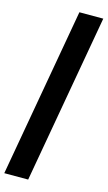

<svg xmlns="http://www.w3.org/2000/svg" viewBox="-178 -786 609 1087"><g transform="rotate(15 126.5 -243.0)"><path d="M-31 252 144 -738H284L109 252Z"/></g></svg>

Font: Celebes Black
Style: Italic
Weight: 900
Italic angle: -10°
Designer: Anugrah Pasau
Foundry: Lafontype
Version: Version 1.000; ttfautohint (v1.8.4)